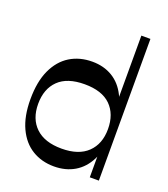

<svg xmlns="http://www.w3.org/2000/svg" viewBox="-142 -872 858 983"><g transform="rotate(20 286.5 -380.5)"><path d="M265.9 10.5Q198.6 10.5 146.6 -21.3Q94.6 -53.1 65.2 -116.2Q35.7 -179.4 35.7 -272.1Q35.7 -368 65.5 -432.3Q95.3 -496.5 147.7 -528.8Q200.2 -561 268.9 -561Q331.5 -561 379 -532.4Q426.4 -503.8 453.5 -448.9Q480.6 -394.1 480.6 -313.8V-236.1Q480.6 -155.7 452.8 -100.9Q425.1 -46.1 377.2 -17.8Q329.2 10.5 265.9 10.5ZM271.4 -88.5Q364.1 -88.5 412.7 -135.4Q461.4 -182.4 461.4 -263.2Q461.4 -345 413.8 -392Q366.1 -438.9 271.4 -438.9Q176.9 -438.9 129 -392Q81.1 -345 81.1 -263.2Q81.1 -181.7 130 -135.1Q179 -88.5 271.4 -88.5ZM458.2 0V-132L461.4 -167.4V-372.6L458.2 -399.7V-772H507.6V0Z"/></g></svg>

Font: Savate ExtraLight
Style: Regular
Weight: 200
Designer: Max Esnée
Foundry: Plomb Type
Version: Version 2.000